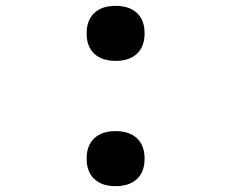

<svg xmlns="http://www.w3.org/2000/svg" viewBox="-20 -628 790 656"><path d="M276 -86Q276 -131 302 -155.5Q328 -180 375 -180Q422 -180 448 -155.5Q474 -131 474 -86Q474 -41 448 -16.5Q422 8 375 8Q328 8 302 -16.5Q276 -41 276 -86ZM276 -514Q276 -559 302 -583.5Q328 -608 375 -608Q422 -608 448 -583.5Q474 -559 474 -514Q474 -469 448 -444.5Q422 -420 375 -420Q328 -420 302 -444.5Q276 -469 276 -514Z"/></svg>

Font: Martian Mono VF sWd Rg
Style: Regular
Weight: 400
Width: 6
Monospace: yes
Designer: Roman Shamin
Foundry: Evil Martians
Version: Version 1.100